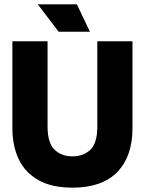

<svg xmlns="http://www.w3.org/2000/svg" viewBox="-20 -850 667 884"><path d="M313 14Q218 14 156.5 -21Q95 -56 66 -117.5Q37 -179 37 -260V-660H199V-268Q199 -191 231.5 -160.5Q264 -130 313 -130Q363 -130 395.5 -160Q428 -190 428 -268V-660H590V-260Q590 -130 520 -58Q450 14 313 14ZM250 -704 154 -830H334L394 -704Z"/></svg>

Font: Bricolage Grotesque 48pt ExtraBold
Style: Regular
Weight: 800
Designer: Mathieu Triay
Foundry: Atelier Triay
Version: Version 1.000; ttfautohint (v1.8.4.7-5d5b);gftools[0.9.32]